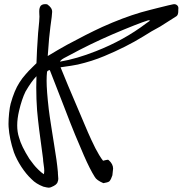

<svg xmlns="http://www.w3.org/2000/svg" viewBox="-20 -870 891 915"><path d="M729.5 -831.5Q793.9 -847.7 805.2 -849.6Q807.6 -850.1 810.1 -850.1Q818.4 -850.1 824.2 -844.7Q830.1 -839.4 830.1 -831.5Q830.1 -831.1 830.1 -830.6Q829.6 -827.6 829.6 -822.8Q829.6 -821.8 829.6 -819.8Q829.6 -817.9 829.6 -816.9Q829.6 -799.3 821.3 -793Q801.8 -779.8 743.7 -743.7Q701.2 -721.2 662.6 -696.3Q581.1 -646 476.6 -602.5Q418.5 -578.1 351.1 -562.5Q329.1 -557.6 268.6 -549.3Q289.6 -495.6 370.1 -307.6Q372.1 -302.7 383.3 -276.4Q394.5 -250 399.7 -238Q404.8 -226.1 416 -201.9Q427.2 -177.7 434.8 -163.1Q442.4 -148.4 452.4 -131.6Q462.4 -114.7 471.2 -104Q473.6 -104 484.4 -107.2Q495.1 -110.4 498 -106.9Q519 -88.4 519 -66.4Q519 -62 515.6 -34.7Q515.1 -34.2 512.7 -27.1Q510.3 -20 509 -17.8Q507.8 -15.6 505.1 -11Q502.4 -6.3 498.8 -4.2Q495.1 -2 490.7 -1Q473.6 2.9 472.7 2.9Q439.9 -11.2 431.6 -26.9Q408.7 -63 379.9 -128.9Q329.1 -247.1 315.4 -283.7Q303.2 -316.4 279.1 -377.4Q254.9 -438.5 245.1 -464.8Q220.2 -529.8 217.3 -536.1Q205.1 -533.7 204.1 -526.9Q202.1 -508.3 202.1 -485.4Q202.1 -438.5 212.4 -349.1Q214.4 -333 217 -314.9Q219.7 -296.9 223.1 -274.9Q226.6 -252.9 228.5 -240.2Q231.4 -220.2 238 -180.4Q244.6 -140.6 249 -109.1Q253.4 -77.6 255.9 -49.3Q255.9 -47.4 255.9 -44.9Q255.9 -40.5 256.8 -31.7Q257.8 -22.9 257.8 -18.6Q257.8 -10.3 254.9 -3.9Q252 10.7 224.6 21.5Q218.8 24.4 211.9 24.4Q206.1 24.4 186.5 19.5Q151.4 5.9 130.9 -15.6Q105 -39.6 82 -74.7Q59.1 -109.9 46.4 -144Q24.9 -208 21 -265.1Q20.5 -271 20.5 -279.3Q20.5 -301.8 23.4 -330.8Q26.4 -359.9 30.8 -376Q48.3 -439 72.3 -476.1Q79.6 -487.8 86.7 -497.1Q93.8 -506.3 103.5 -517.3Q113.3 -528.3 117.4 -532.7Q121.6 -537.1 136 -551.3Q150.4 -565.4 153.8 -568.8Q155.3 -626 161.6 -712.9Q162.1 -718.8 163.8 -735.8Q165.5 -752.9 166.7 -766.8Q168 -780.8 168 -791Q168 -795.9 167.5 -799.8Q167.5 -802.2 167.2 -807.9Q167 -813.5 167 -816.4Q167 -834 174.8 -843.3Q184.6 -852.5 204.6 -849.6Q228.5 -833.5 228.5 -814.5Q228.5 -814 228.5 -813Q228.5 -799.8 220.2 -742.7Q213.9 -698.2 207.5 -603Q253.9 -631.3 299.8 -656.7Q393.6 -707.5 467.8 -741.7Q565.4 -785.6 651.4 -811Q665 -814.9 695.3 -822.8Q725.6 -830.6 729.5 -831.5ZM101.6 -433.6Q84 -397.9 70.8 -341.8Q62 -304.2 62 -272.5Q62 -240.7 70.8 -214.4Q81.5 -173.8 120.1 -112.8Q134.8 -93.3 141.4 -84.7Q147.9 -76.2 161.9 -62.3Q175.8 -48.3 189 -39.6Q190.9 -47.9 190.9 -57.1Q190.9 -66.9 188 -85.7Q185.1 -104.5 185.1 -113.8Q182.1 -137.2 175.8 -183.6Q169.4 -230 166.5 -253.4Q160.2 -304.2 156.7 -344.7Q152.8 -396.5 152.8 -453.6Q152.8 -481.4 153.8 -506.8Q129.9 -482.4 101.6 -433.6ZM309.6 -606Q306.6 -604 295.2 -598.4Q283.7 -592.8 275.9 -587.4Q268.1 -582 265.6 -576.2Q344.7 -589.4 437 -626Q570.8 -678.2 676.8 -758.8Q690.4 -769 695.8 -772Q695.3 -772 691.4 -772.7Q687.5 -773.4 687 -773.4Q636.7 -757.8 515.6 -706.1Q409.2 -660.2 309.6 -606Z"/></svg>

Font: Avessa
Style: Medium
Weight: 500
Designer: Arman Khorramak
Foundry: Arman Khorramak
Version: Version 1.000; ttfautohint (v1.8.1)